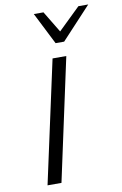

<svg xmlns="http://www.w3.org/2000/svg" viewBox="-98 -963 649 1018"><g transform="rotate(-10 226.0 -453.5)"><path d="M73 0 216 -658H290L148 0ZM246 -735 265 -777 399 -907H452L292 -735ZM246 -735 159 -907H211L289 -778L292 -735Z"/></g></svg>

Font: Ysabeau
Style: Italic
Weight: 400
Italic angle: -12°
Designer: Christian Thalmann (Catharsis Fonts)
Version: Version 2.000;gftools[0.9.27.dev2+g8671c4b]